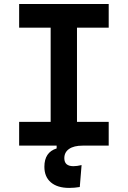

<svg xmlns="http://www.w3.org/2000/svg" viewBox="-20 -713 626 940"><path d="M73.7 0V-116.2H228V-577.6H73.7V-693.4H512.2V-577.6H356.9V-116.2H512.2V0H384.3Q341.8 0 318.4 16.1Q294.9 32.2 294.9 61.5Q294.9 100.6 339.4 100.6Q356.4 100.6 379.4 95.2L370.6 202.6Q344.2 207 318.8 207Q261.2 207 229.2 179.9Q197.3 152.8 197.3 103.5Q197.3 32.2 257.3 13.7V0Z"/></svg>

Font: Caskaydia Cove
Style: Bold
Weight: 700
Monospace: yes
Designer: Aaron Bell
Foundry: Saja Typeworks
Version: Version 4.300; ttfautohint (v1.8.3)